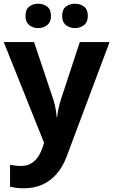

<svg xmlns="http://www.w3.org/2000/svg" viewBox="-20 -772 609 1032"><path d="M0 -546H163L266 -239Q271 -224 274.5 -209Q278 -194 280.5 -178Q283 -162 284 -144H287Q290 -170 295.5 -193.5Q301 -217 308 -239L409 -546H569L338 70Q317 126 283.5 164Q250 202 206 221Q162 240 110 240Q85 240 66.5 237.5Q48 235 34 232V114Q45 116 60.5 118Q76 120 93 120Q124 120 146.5 107Q169 94 184 71.5Q199 49 208 23L217 -4ZM117 -686Q117 -721 137 -736.5Q157 -752 184.9 -752Q212.8 -752 233.4 -736.6Q254 -721.2 254 -686.4Q254 -653 233.4 -637Q212.8 -621 184.9 -621Q157 -621 137 -637.2Q117 -653.5 117 -686ZM314 -686Q314 -721 334.1 -736.5Q354.3 -752 382.6 -752Q411 -752 431.5 -736.6Q452 -721.2 452 -686.4Q452 -653 431.4 -637Q410.9 -621 383 -621Q354.5 -621 334.3 -637.2Q314 -653.5 314 -686Z"/></svg>

Font: Noto Sans Malayalam
Style: Regular
Weight: 400
Designer: Jelle Bosma - Monotype Design Team
Foundry: Monotype Imaging Inc.
Version: Version 2.103